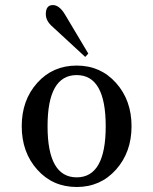

<svg xmlns="http://www.w3.org/2000/svg" viewBox="-20 -727 606 759"><path d="M189 -707Q214.4 -707 236.8 -669.9L329.1 -515.1L316.9 -502L189 -620.1Q161.1 -643.6 161.1 -670.9Q161.1 -707 189 -707ZM283.2 -25.9Q397.9 -25.9 397.9 -228Q397.9 -430.2 283.2 -430.2Q168 -430.2 168 -228Q168 -25.9 283.2 -25.9ZM283.2 12.2Q188.5 12.2 127.2 -56.4Q65.9 -125 65.9 -228Q65.9 -331.1 127.2 -399.4Q188.5 -467.8 283.2 -467.8Q377.4 -467.8 438.7 -399.2Q500 -330.6 500 -228Q500 -125.5 438.7 -56.6Q377.4 12.2 283.2 12.2Z"/></svg>

Font: New Heterodox Mono
Style: Book
Weight: 400
Designer: Hao Chi Kiang <hello@hckiang.com>, Alexey Kryukov <alexios@thessalonica.org.ru>
Version: Version 0.0.3